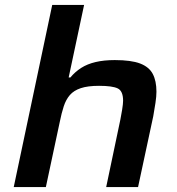

<svg xmlns="http://www.w3.org/2000/svg" viewBox="-20 -763 721 783"><path d="M36 0 193 -743H323L260 -447H267Q286 -470 311 -486Q336 -502 370 -510Q404 -518 448 -518Q515 -518 551.5 -504Q588 -490 603 -461.5Q618 -433 618 -389Q618 -370 614 -343.5Q610 -317 605 -289L543 0H413L471 -276Q474 -290 478 -315Q482 -340 482 -352Q482 -392 460 -402.5Q438 -413 384 -413Q338 -413 309.5 -403.5Q281 -394 265 -375.5Q249 -357 240 -329.5Q231 -302 224 -267L167 0Z"/></svg>

Font: Saira Expanded SemiBold
Style: Italic
Weight: 600
Width: 7
Italic angle: -12°
Designer: Hector Gatti with collaboration of the Omnibus-Type team
Foundry: Omnibus-Type
Version: Version 1.101